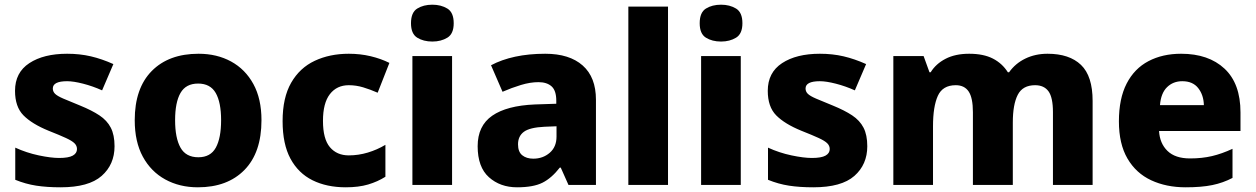

<svg xmlns="http://www.w3.org/2000/svg" viewBox="-20 -788 5349 818"><path d="M468 -165Q468 -87 413 -38.5Q358 10 238 10Q180 10 134.5 3Q89 -4 45 -22V-159Q93 -137 145 -126Q197 -115 232 -115Q272 -115 290 -125Q308 -135 308 -153Q308 -167 297.5 -177.5Q287 -188 261 -200Q235 -212 187 -231Q116 -260 80 -296.5Q44 -333 44 -401Q44 -479 105 -519Q166 -559 266 -559Q320 -559 367 -548Q414 -537 463 -515L415 -403Q375 -421 334 -431.5Q293 -442 266 -442Q205 -442 205 -411Q205 -398 214.5 -388.5Q224 -379 249.5 -368Q275 -357 322 -338Q371 -318 403.5 -296.5Q436 -275 452 -244Q468 -213 468 -165Z M1094 -276Q1094 -138 1021.5 -64Q949 10 823 10Q745 10 684 -23.5Q623 -57 588.5 -120.5Q554 -184 554 -276Q554 -412 626.5 -485.5Q699 -559 826 -559Q904 -559 964.5 -526Q1025 -493 1059.5 -430Q1094 -367 1094 -276ZM726 -276Q726 -200 749 -159Q772 -118 825 -118Q877 -118 899.5 -159Q922 -200 922 -276Q922 -352 899 -392Q876 -432 824 -432Q772 -432 749 -392Q726 -352 726 -276Z M1453 10Q1372 10 1311.5 -20Q1251 -50 1217.5 -112Q1184 -174 1184 -272Q1184 -372 1220.5 -435.5Q1257 -499 1321 -529Q1385 -559 1466 -559Q1515 -559 1559 -548.5Q1603 -538 1639 -520L1589 -393Q1557 -407 1527 -416Q1497 -425 1466 -425Q1415 -425 1385.5 -387Q1356 -349 1356 -273Q1356 -196 1385.5 -161Q1415 -126 1466 -126Q1507 -126 1547 -138Q1587 -150 1622 -171V-35Q1589 -14 1548.5 -2Q1508 10 1453 10Z M1822 -768Q1859 -768 1886 -751.5Q1913 -735 1913 -689Q1913 -644 1886 -627.5Q1859 -611 1822 -611Q1784 -611 1757.5 -627.5Q1731 -644 1731 -689Q1731 -735 1757.5 -751.5Q1784 -768 1822 -768ZM1906 -549V0H1737V-549Z M2303 -559Q2406 -559 2462.5 -509Q2519 -459 2519 -363V0H2402L2369 -74H2365Q2330 -29 2291 -9.5Q2252 10 2183 10Q2111 10 2063 -33Q2015 -76 2015 -165Q2015 -252 2077 -295Q2139 -338 2259 -343L2350 -346V-359Q2350 -402 2330 -420Q2310 -438 2274 -438Q2239 -438 2199.5 -426Q2160 -414 2121 -397L2072 -510Q2117 -534 2175 -546.5Q2233 -559 2303 -559ZM2300 -248Q2237 -245 2212 -226.5Q2187 -208 2187 -173Q2187 -141 2205 -126.5Q2223 -112 2252 -112Q2293 -112 2322 -137Q2351 -162 2351 -206V-250Z M2826 0H2657V-760H2826Z M3052 -768Q3089 -768 3116 -751.5Q3143 -735 3143 -689Q3143 -644 3116 -627.5Q3089 -611 3052 -611Q3014 -611 2987.5 -627.5Q2961 -644 2961 -689Q2961 -735 2987.5 -751.5Q3014 -768 3052 -768ZM3136 -549V0H2967V-549Z M3675 -165Q3675 -87 3620 -38.5Q3565 10 3445 10Q3387 10 3341.5 3Q3296 -4 3252 -22V-159Q3300 -137 3352 -126Q3404 -115 3439 -115Q3479 -115 3497 -125Q3515 -135 3515 -153Q3515 -167 3504.5 -177.5Q3494 -188 3468 -200Q3442 -212 3394 -231Q3323 -260 3287 -296.5Q3251 -333 3251 -401Q3251 -479 3312 -519Q3373 -559 3473 -559Q3527 -559 3574 -548Q3621 -537 3670 -515L3622 -403Q3582 -421 3541 -431.5Q3500 -442 3473 -442Q3412 -442 3412 -411Q3412 -398 3421.5 -388.5Q3431 -379 3456.5 -368Q3482 -357 3529 -338Q3578 -318 3610.5 -296.5Q3643 -275 3659 -244Q3675 -213 3675 -165Z M4443 -559Q4536 -559 4585.5 -511.5Q4635 -464 4635 -358V0H4466V-310Q4466 -373 4447 -399Q4428 -425 4390 -425Q4337 -425 4316 -384Q4295 -343 4295 -266V0H4125V-310Q4125 -371 4107 -398Q4089 -425 4052 -425Q3996 -425 3975.5 -379.5Q3955 -334 3955 -250V0H3786V-549H3915L3940 -480H3945Q3967 -516 4008.5 -537.5Q4050 -559 4109 -559Q4170 -559 4210 -538.5Q4250 -518 4274 -480H4279Q4306 -518 4348.5 -538.5Q4391 -559 4443 -559Z M5012 -559Q5129 -559 5197 -495.5Q5265 -432 5265 -309V-230H4918Q4921 -177 4954 -145Q4987 -113 5050 -113Q5101 -113 5143.5 -123Q5186 -133 5231 -154V-30Q5191 -9 5145 0.5Q5099 10 5031 10Q4949 10 4884.5 -20Q4820 -50 4783.5 -112.5Q4747 -175 4747 -271Q4747 -368 4780 -432Q4813 -496 4873 -527.5Q4933 -559 5012 -559ZM5017 -442Q4978 -442 4952 -416.5Q4926 -391 4922 -340H5109Q5108 -383 5085 -412.5Q5062 -442 5017 -442Z"/></svg>

Font: Noto Sans Meetei Mayek ExtraBold
Style: Regular
Weight: 800
Designer: Monotype Design Team and Neelakash Kshetrimayum
Foundry: Monotype Imaging Inc.
Version: Version 2.002; ttfautohint (v1.8.4.7-5d5b)